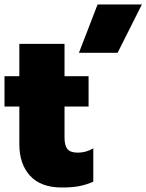

<svg xmlns="http://www.w3.org/2000/svg" viewBox="-20 -819 651 854"><path d="M414 -799H611L503 -584H331ZM66 -178V-345H0V-480H66V-624H267V-480H374V-345H267V-207Q267 -171 280.5 -155.5Q294 -140 326 -140Q362 -140 395 -159V-11Q366 2 334.5 8.5Q303 15 255 15Q162 15 114 -37Q66 -89 66 -178Z"/></svg>

Font: Prompt ExtraBold
Style: Regular
Weight: 800
Designer: Katatrad Team
Foundry: CadsonDemak
Version: Version 1.001